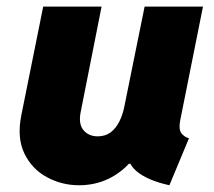

<svg xmlns="http://www.w3.org/2000/svg" viewBox="-20 -547 641 575"><path d="M216.8 7.8Q165 7.8 120.4 -16.4Q75.7 -40.5 53 -87.4Q30.3 -134.3 43.9 -202.1L109.4 -527.3H284.2L221.7 -211.9Q214.4 -175.8 230 -157.2Q245.6 -138.7 272.5 -138.7Q295.4 -138.7 311.3 -150.6Q327.1 -162.6 337.4 -183.1Q347.7 -203.6 352.5 -228.5L413.1 -527.3H587.9L519.5 -185.5Q514.6 -159.2 523.4 -147.9Q532.2 -136.7 545.9 -132.8L487.3 7.8Q420.9 -6.8 388.4 -34.7Q356 -62.5 363.3 -106.4L400.4 -56.6H325.2L398.4 -100.6Q369.1 -49.3 322 -20.8Q274.9 7.8 216.8 7.8Z"/></svg>

Font: Reddit Sans Black
Style: Italic
Weight: 900
Italic angle: -11.25°
Designer: Stephen Hutchings
Version: Version 1.013